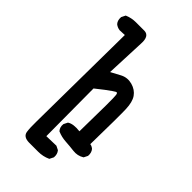

<svg xmlns="http://www.w3.org/2000/svg" viewBox="-253 -787 1006 1006"><g transform="rotate(45 250.0 -284.0)"><path d="M173.8 136.7Q131.8 135.7 127 105Q123 78.6 124 30.3Q125 -17.6 130.9 -616.7L94.2 -615.2H93.8H93.3Q75.7 -617.7 62.5 -628.4L62 -628.9Q55.2 -636.7 52.5 -646.7Q49.8 -656.7 50.8 -668.5V-669.4L51.3 -670.4L61 -689.9L62 -691.9L64 -692.9Q92.8 -705.1 125 -705.1H187.5Q207.5 -704.6 216.1 -689Q224.6 -673.3 222.7 -646L213.4 -424.8Q241.7 -439.9 267.1 -453.6Q299.3 -470.2 335 -460.4Q352.5 -455.6 366.2 -446.3Q379.9 -437 389.2 -423.6Q398.4 -410.2 403.3 -391.1Q408.2 -372.1 409.2 -347.2Q410.2 -323.7 409.7 -257.3Q409.2 -190.9 407.2 -84.5Q412.1 -84 416 -82.5Q419.9 -81.1 423.3 -78.9Q426.8 -76.7 430.7 -73.7L431.2 -73.2Q444.3 -57.6 442.4 -33.7V-32.7L441.9 -31.7L432.1 -12.2L431.2 -10.7L429.7 -9.8Q402.8 6.8 369.6 2.9Q338.4 -1 307.1 -2.9Q274.9 -4.9 246.6 -17.1L245.6 -17.6L244.6 -18.6Q230.5 -34.7 233.4 -58.6V-59.6L233.9 -60.1L243.7 -79.6L244.6 -81.1L245.6 -82Q269.5 -97.7 319.3 -91.8Q324.2 -341.8 320.3 -362.3Q319.8 -365.7 318.8 -368.7Q316.9 -373 314.9 -374Q313 -375 308.1 -373Q304.2 -371.1 292 -362.8Q279.8 -354.5 259.3 -339.1Q238.8 -323.7 212.9 -302.7L214.8 48.8L286.1 46.9H287.6L288.6 47.4L308.1 57.1L309.6 57.6L310.1 58.6Q323.2 74.2 321.3 98.1V99.1L320.8 100.1L311 119.6L310.1 121.6L308.1 122.6Q277.8 136.7 241.7 136.7Z"/></g></svg>

Font: NaikaiFont
Style: SemiBold
Weight: 600
Version: Version 1.89